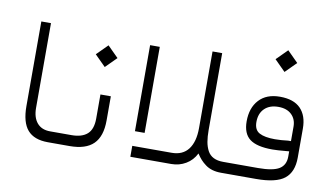

<svg xmlns="http://www.w3.org/2000/svg" viewBox="-72 -855 1751 1013"><g transform="rotate(10 804.0 -349.0)"><path d="M254.4 0H232.4Q158.2 0 123 -40.8Q87.9 -81.5 87.9 -168.5V-621.6H139.6V-168Q139.6 -116.2 164.1 -87.4Q188.5 -58.6 233.9 -58.6H254.4Q267.1 -58.6 267.1 -32.7V-27.3Q267.1 -20 265.9 -14.2Q264.6 -8.3 261.7 -4.2Q258.8 0 254.4 0Z M249.5 -58.6H348.6Q404.3 -58.6 433.1 -84.2Q461.9 -109.9 461.9 -167.5V-296.4H517.6V-167Q517.6 -81.5 476.3 -40.8Q435.1 0 348.1 0H250Q237.3 0 237.3 -27.3V-32.7Q237.3 -58.6 249.5 -58.6ZM400.9 -501 459 -559.1 517.1 -501 459 -442.9Z M1171.4 0H1160.2Q1134.3 0 1113.3 -6.1Q1092.3 -12.2 1076.2 -24.2Q1060.1 -36.1 1048.6 -48.8Q1037.1 -61.5 1025.4 -79.6Q1006.3 -41.5 971.2 -20.8Q936 0 893.6 0H674.3V-58.6H885.3Q944.3 -58.6 974.6 -98.6Q1004.9 -138.7 1004.9 -211.9V-622.6H1056.6V-211.4Q1056.6 -174.3 1061.3 -147.9Q1065.9 -121.6 1077.1 -100.6Q1088.4 -79.6 1109.4 -69.1Q1130.4 -58.6 1161.1 -58.6H1171.9Q1178.7 -58.6 1181.4 -51.3Q1184.1 -43.9 1184.1 -32.7V-27.3Q1184.1 -16.1 1180.9 -8.1Q1177.7 0 1171.4 0ZM674.8 -598.1H726.6V-137.2H674.8Z M1167.5 -58.6H1348.1Q1427.7 -58.6 1461.2 -79.3Q1494.6 -100.1 1494.6 -145.5V-157.7V-173.8L1478.5 -172.4Q1431.6 -168 1405.3 -168Q1321.3 -168 1283.7 -196.8Q1246.1 -225.6 1246.1 -291Q1246.1 -363.3 1285.6 -406.2Q1325.2 -449.2 1397.5 -449.2Q1471.2 -449.2 1508.1 -411.4Q1544.9 -373.5 1544.9 -304.7V-148.9Q1544.9 -71.8 1500 -35.9Q1455.1 0 1347.2 0H1168Q1155.3 0 1155.3 -27.3V-32.7Q1155.3 -58.6 1167.5 -58.6ZM1398.4 -395Q1351.6 -395 1324.5 -368.7Q1297.4 -342.3 1297.4 -296.4Q1297.4 -253.9 1325.9 -238.8Q1354.5 -223.6 1409.2 -223.6Q1441.4 -223.6 1480 -228.5H1494.6V-243.2V-306.2Q1494.6 -346.2 1469 -370.6Q1443.4 -395 1398.4 -395ZM1339.4 -640.1 1397.5 -698.2 1455.6 -640.1 1397.5 -582Z"/></g></svg>

Font: Shabnam Thin FD-WOL
Style: Thin-FD-WOL
Weight: 100
Foundry: DejaVu fonts team - Redesigned by Saber Rastikerdar - Based on Vazir font
Version: Version 5.0.1